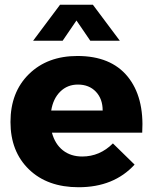

<svg xmlns="http://www.w3.org/2000/svg" viewBox="-20 -780 642 806"><path d="M24 -268Q24 -393 101.5 -469Q179 -545 305 -545Q445 -545 515.5 -459Q586 -373 577 -223H198Q211 -175 244 -149Q277 -123 325 -123Q399 -123 454 -178L545 -89Q458 6 310 6Q179 6 101.5 -69Q24 -144 24 -268ZM119 -609 232 -760H370L483 -609H359L301 -694L243 -609ZM195 -316H411Q411 -365 382.5 -395Q354 -425 307 -425Q263 -425 233 -395.5Q203 -366 195 -316Z"/></svg>

Font: Trueno
Style: Bd
Weight: 700
Designer: Julieta Ulanovsky
Foundry: Julieta Ulanovsky
Version: Version 3.001b